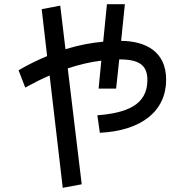

<svg xmlns="http://www.w3.org/2000/svg" viewBox="-20 -846 840 921"><path d="M372 38 305 -518C360 -536 414 -549 466 -555L453 -421H537L552 -561C553 -561 554 -561 555 -561C650 -561 687 -531 687 -462C687 -342 587 -304 447 -293L459 -209C659 -219 777 -313 777 -464C777 -597 681 -649 561 -650L579 -826H493L475 -646C419 -641 359 -630 294 -610L269 -819L180 -802L206 -577C163 -559 117 -537 69 -509L101 -426C141 -448 179 -467 218 -484L281 55Z"/></svg>

Font: Smiley Sans Oblique
Style: Regular
Weight: 400
Italic angle: -8°
Designer: oooooohmygosh, Nagisa Chen, Janine Sui, Heda Shi, Jian Li
Foundry: atelierAnchor
Version: Version 2.0.1